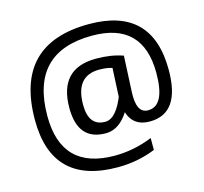

<svg xmlns="http://www.w3.org/2000/svg" viewBox="-113 -841 1125 1057"><g transform="rotate(-15 449.5 -312.5)"><path d="M432.6 88.9Q57.6 88.9 57.6 -279.8Q57.6 -713.9 481.4 -713.9Q840.8 -713.9 840.8 -356.9Q840.8 -108.9 667.5 -108.9Q527.3 -108.9 537.1 -297.4L544.4 -446.8Q516.1 -457 470.7 -457Q335.4 -457 335.4 -293Q335.4 -170.9 429.7 -170.9Q494.6 -170.9 543 -300.8L587.9 -277.8Q523.4 -108.9 416.5 -108.9Q257.8 -108.9 257.8 -294.9Q257.8 -520 469.7 -520Q555.7 -520 622.6 -496.1L612.8 -293Q606.4 -170.9 673.8 -170.9Q770.5 -170.9 770.5 -357.9Q770.5 -647.9 481.4 -647.9Q129.4 -647.9 129.4 -283.2Q129.4 22.9 432.6 22.9Q542.5 22.9 647.5 -20V47.9Q546.4 88.9 432.6 88.9Z"/></g></svg>

Font: Nokora
Style: Regular
Weight: 400
Designer: Danh Hong
Foundry: Danh Hong
Version: Version 9.000